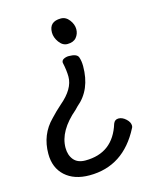

<svg xmlns="http://www.w3.org/2000/svg" viewBox="-111 -591 722 887"><g transform="rotate(-15 250.0 -147.0)"><path d="M207 220.2Q133.8 220.2 90.8 181.2Q47.9 142.1 47.9 75.2Q47.9 -17.1 109.9 -79.1Q134.8 -106 162.1 -129.9Q230 -187 230 -245.1Q230 -274.9 221.2 -314.9Q221.2 -326.2 232.2 -331.5Q243.2 -336.9 255.9 -336.9Q294.9 -336.9 301.5 -318.4Q308.1 -299.8 308.1 -274.9Q308.1 -162.1 234.9 -102.1L222.2 -88.9Q131.8 -12.2 131.8 68.8Q131.8 104 150.4 126.5Q168.9 148.9 206.1 148.9Q337.9 148.9 377.9 19Q384.8 1 402.8 1Q420.9 1 438 16.6Q455.1 32.2 455.1 48.8Q455.1 56.2 452.1 60.1Q370.1 220.2 207 220.2ZM265.1 -392.1Q242.2 -392.1 225.6 -415Q209 -438 209 -461.9Q209 -514.2 265.1 -514.2Q289.1 -514.2 305.4 -492.7Q321.8 -471.2 321.8 -448.2Q321.8 -425.8 307.9 -408.9Q293.9 -392.1 265.1 -392.1Z"/></g></svg>

Font: LXGW WenKai Mono GB Screen
Style: Regular
Weight: 400
Monospace: yes
Designer: LXGW / Fontworks Inc.
Foundry: LXGW / Fontworks Inc.
Version: Version 1.510;January 18,2025